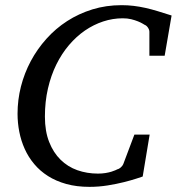

<svg xmlns="http://www.w3.org/2000/svg" viewBox="-20 -707 684 743"><path d="M617.2 -491.2H558.1V-584Q558.1 -591.8 552.5 -600.1Q546.9 -608.4 540 -610.8Q538.1 -611.8 531.2 -616Q524.4 -620.1 513.4 -624.5Q502.4 -628.9 487.8 -632.6Q473.1 -636.2 455.1 -636.2Q416.5 -636.2 379.4 -624Q342.3 -611.8 308.8 -588.9Q275.4 -565.9 247.1 -532.7Q218.8 -499.5 198 -457.3Q177.2 -415 165.5 -364.3Q153.8 -313.5 153.8 -255.9Q153.8 -199.2 170.2 -157.7Q186.5 -116.2 214.4 -88.9Q242.2 -61.5 279.5 -48.3Q316.9 -35.2 358.9 -35.2Q375 -35.2 388.2 -37.4Q401.4 -39.6 410.9 -42.5Q420.4 -45.4 426.3 -48.1Q432.1 -50.8 434.1 -51.8Q439.9 -52.7 447 -58.8Q454.1 -64.9 457 -71.8L500 -186H559.1L532.2 -23.9Q526.4 -22 507.1 -15.6Q487.8 -9.3 459.7 -2.2Q431.6 4.9 397 10.5Q362.3 16.1 326.2 16.1Q276.4 16.1 236.3 4.9Q196.3 -6.3 165.5 -25.9Q134.8 -45.4 112.3 -72.3Q89.8 -99.1 75.7 -130.6Q61.5 -162.1 54.7 -196.8Q47.9 -231.4 47.9 -267.1Q47.9 -320.3 61 -372.1Q74.2 -423.8 99.1 -470.5Q124 -517.1 159.7 -556.9Q195.3 -596.7 240 -625.5Q284.7 -654.3 337.6 -670.7Q390.6 -687 450.2 -687Q474.6 -687 497.1 -684.3Q519.5 -681.6 542.5 -676.5Q565.4 -671.4 590.3 -663.8Q615.2 -656.2 644 -647Z"/></svg>

Font: Charis SIL
Style: Italic
Weight: 400
Italic angle: -11°
Foundry: SIL International
Version: Version 4.112